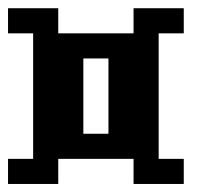

<svg xmlns="http://www.w3.org/2000/svg" viewBox="-20 -458 540 478"><path d="M0 -437.5H125V-375H312.5V-437.5H437.5V-375H375V-62.5H437.5V0H312.5V-62.5H125V0H0V-62.5H62.5V-375H0ZM187.5 -312.5V-125H250V-312.5Z"/></svg>

Font: NeoDunggeunmo Code
Style: Regular
Weight: 400
Monospace: yes
Version: Version 1.600